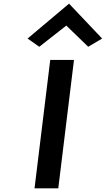

<svg xmlns="http://www.w3.org/2000/svg" viewBox="-20 -1031 579 1051"><path d="M131 -820 195 -775 343 -891 463 -775 539 -820 358 -1011ZM299 0 385 -703H255L169 0Z"/></svg>

Font: Bluebird
Style: ExtObl
Weight: 400
Designer: Jasper
Foundry: Cannot Into Space Fonts
Version: Version 0.98